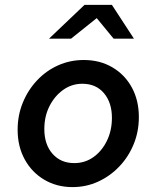

<svg xmlns="http://www.w3.org/2000/svg" viewBox="-20 -754 640 784"><path d="M276 10Q212 10 161 -20Q110 -50 81 -103Q52 -156 52 -224Q52 -283 73 -334.5Q94 -386 131 -425.5Q168 -465 217 -487Q266 -509 322 -509Q388 -509 439 -479Q490 -449 518.5 -396.5Q547 -344 547 -276Q547 -217 526 -165.5Q505 -114 467.5 -74.5Q430 -35 381 -12.5Q332 10 276 10ZM283 -88Q327 -88 361.5 -112.5Q396 -137 416.5 -179Q437 -221 437 -273Q437 -335 404.5 -373.5Q372 -412 316 -412Q273 -412 238 -387Q203 -362 182 -320.5Q161 -279 161 -227Q161 -164 194.5 -126Q228 -88 283 -88ZM180 -596 325 -734H437L527 -596H444L375 -680L270 -596Z"/></svg>

Font: Red Hat Mono Medium
Style: Italic
Weight: 500
Italic angle: -12°
Monospace: yes
Designer: Pentagram, MCKL
Foundry: Pentagram, MCKL
Version: Version 1.023; ttfautohint (v1.8.3)